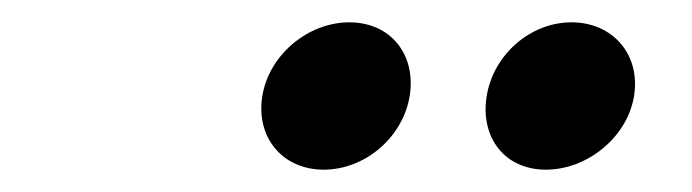

<svg xmlns="http://www.w3.org/2000/svg" viewBox="-20 -670 620 172"><path d="M416 -584C410 -547 432 -518 469 -518C506 -518 542 -547 548 -584C554 -621 529 -650 492 -650C455 -650 422 -621 416 -584ZM215 -584C209 -547 233 -518 270 -518C307 -518 341 -547 347 -584C353 -621 330 -650 293 -650C256 -650 221 -621 215 -584Z"/></svg>

Font: Charger Monospace
Style: Regular
Weight: 400
Designer: Jasper
Foundry: Cannot Into Space Fonts
Version: Version 0.980